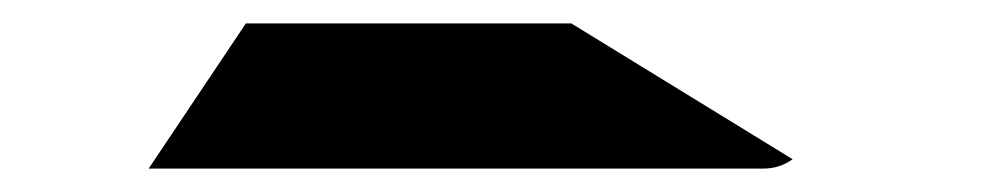

<svg xmlns="http://www.w3.org/2000/svg" viewBox="-20 -144 856 164"><path d="M468 -124 657 -8Q646 0 632 0H426H302H107L190 -124H229H313H437Z"/></svg>

Font: DSEG14 Modern Mini
Style: Bold Italic
Weight: 700
Italic angle: -5°
Designer: Keshikan(Twitter:@keshinomi_88pro)
Version: Version 0.46